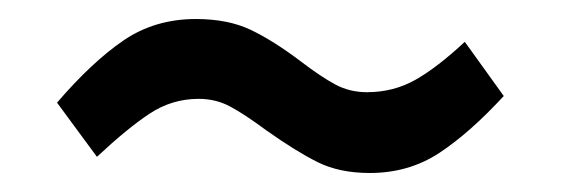

<svg xmlns="http://www.w3.org/2000/svg" viewBox="-20 -450 590 202"><path d="M260 -313Q237 -330 222 -338Q207 -346 189 -346Q161 -346 137.5 -330.5Q114 -315 82 -285L40 -342Q77 -385 110 -407.5Q143 -430 186 -430Q220 -430 244 -418.5Q268 -407 297 -385Q318 -369 333 -361Q348 -353 366 -353Q394 -353 417 -366Q440 -379 469 -406L510 -349Q474 -310 442 -289Q410 -268 369 -268Q337 -268 314 -279.5Q291 -291 260 -313Z"/></svg>

Font: Biryani
Style: Regular
Weight: 400
Designer: Dan Reynolds and Mathieu Réguer
Foundry: Dan Reynolds and Mathieu Réguer
Version: Version 1.004; ttfautohint (v1.1) -l 5 -r 5 -G 72 -x 0 -D la